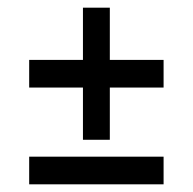

<svg xmlns="http://www.w3.org/2000/svg" viewBox="-20 -540 502 500"><path d="M196 -176V-312H56V-384H196V-520H266V-384H406V-312H266V-176ZM56 -60V-132H406V-60Z"/></svg>

Font: Cabin VF Beta
Style: Regular
Weight: 400
Designer: Pablo Impallari
Foundry: Pablo Impallari. http://www.impallari.com Igino Marini. http://www.ikern.com
Version: Version 2.200